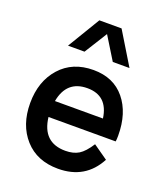

<svg xmlns="http://www.w3.org/2000/svg" viewBox="-139 -846 820 951"><g transform="rotate(20 270.5 -370.5)"><path d="M279 -700 204 -580H117L220 -751H337L441 -580H353ZM503 -246Q503 -225 501 -215H147Q162 -86 282 -86Q324 -86 352 -103Q380 -120 410 -167L487 -113Q422 10 278 10Q167 10 102.5 -62Q38 -134 38 -249Q38 -364 103 -437Q168 -510 278 -510Q384 -510 443.5 -437.5Q503 -365 503 -246ZM280 -415Q171 -415 150 -300H403Q387 -415 280 -415Z"/></g></svg>

Font: Orkney Medium
Style: Regular
Weight: 500
Designer: Samuel Oakes and Alfredo Marco Pradil
Foundry: Alfredo Marco Pradil
Version: 1.0; ttfautohint (v1.5)